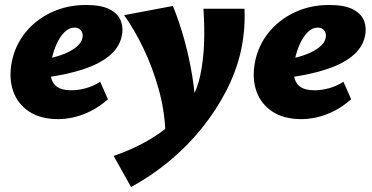

<svg xmlns="http://www.w3.org/2000/svg" viewBox="-20 -463 1495 772"><path d="M214 16Q143 16 97 -14.5Q51 -45 33 -96.5Q15 -148 27 -212Q40 -280 82 -332Q124 -384 187 -413.5Q250 -443 326 -443Q388 -443 422 -425Q456 -407 466.5 -377.5Q477 -348 469 -315Q458 -269 417 -236.5Q376 -204 312 -183.5Q248 -163 167 -152L150 -223Q184 -228 219.5 -239.5Q255 -251 280.5 -269Q306 -287 311 -309Q314 -320 311 -330Q308 -340 300 -346Q292 -352 279 -352Q258 -352 240 -334.5Q222 -317 208.5 -288Q195 -259 187 -221Q180 -186 184 -158.5Q188 -131 207.5 -115.5Q227 -100 267 -100Q294 -100 324 -108Q354 -116 383 -134L414 -64Q379 -33 343 -15.5Q307 2 274.5 9Q242 16 214 16Z M507 289 437 164Q512 138 571.5 104Q631 70 674.5 29.5Q718 -11 746 -58Q774 -105 785 -159Q798 -221 800.5 -288Q803 -355 798 -428H963Q965 -386 961.5 -344Q958 -302 949 -260Q931 -178 890 -98.5Q849 -19 791 53Q733 125 660.5 185Q588 245 507 289ZM645 69Q642 -20 617.5 -106.5Q593 -193 556.5 -269Q520 -345 479 -402L675 -439Q700 -379 720.5 -305.5Q741 -232 753.5 -154.5Q766 -77 767 -3Z M1192 16Q1121 16 1075 -14.5Q1029 -45 1011 -96.5Q993 -148 1005 -212Q1018 -280 1060 -332Q1102 -384 1165 -413.5Q1228 -443 1304 -443Q1366 -443 1400 -425Q1434 -407 1444.5 -377.5Q1455 -348 1447 -315Q1436 -269 1395 -236.5Q1354 -204 1290 -183.5Q1226 -163 1145 -152L1128 -223Q1162 -228 1197.5 -239.5Q1233 -251 1258.5 -269Q1284 -287 1289 -309Q1292 -320 1289 -330Q1286 -340 1278 -346Q1270 -352 1257 -352Q1236 -352 1218 -334.5Q1200 -317 1186.5 -288Q1173 -259 1165 -221Q1158 -186 1162 -158.5Q1166 -131 1185.5 -115.5Q1205 -100 1245 -100Q1272 -100 1302 -108Q1332 -116 1361 -134L1392 -64Q1357 -33 1321 -15.5Q1285 2 1252.5 9Q1220 16 1192 16Z"/></svg>

Font: Ysabeau Infant Black
Style: Italic
Weight: 900
Italic angle: -12°
Designer: Christian Thalmann (Catharsis Fonts)
Version: Version 2.001;gftools[0.9.30]; featfreeze: ss01,ss02,lnum